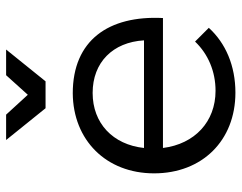

<svg xmlns="http://www.w3.org/2000/svg" viewBox="-101 -686 790 628"><g transform="rotate(-90 294.0 -372.0)"><path d="M342 -618 446 -747H362L298 -676L233 -747H150L254 -618ZM303 -529C150 -528 41 -420 41 -263C41 -106 148 3 305 3C393 3 467 -29 517 -84L472 -129C431 -86 374 -62 311 -62C210 -62 137 -130 124 -234H549C558 -412 476 -529 303 -529ZM124 -296C135 -398 205 -464 304 -464C404 -464 470 -398 476 -296Z"/></g></svg>

Font: Juman Normal
Style: Regular
Weight: 300
Designer: Bandar Raffah (Arabic) Julieta Ulanovsky (Latin)
Foundry: Caramella
Version: Version 5.022;PS 005.022;hotconv 1.0.88;makeotf.lib2.5.64775